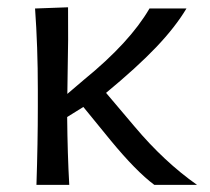

<svg xmlns="http://www.w3.org/2000/svg" viewBox="-20 -520 590 540"><path d="M278.3 -258.8 358.9 -163.6Q441.9 -64.9 534.2 0H414.1Q362.8 -38.1 290.5 -126L214.4 -219.2L168.9 -190.9Q169.9 -85.9 174.8 0H82.5Q86.4 -118.2 86.4 -219.2V-269Q86.4 -388.2 78.6 -496.1L171.4 -499.5Q171.9 -439.5 171.6 -408.2Q171.4 -377 170.4 -326.4Q169.4 -275.9 169.4 -255.9L216.3 -295.9Q345.2 -400.9 400.4 -496.1H504.4Q473.1 -443.8 419.2 -387.2Q365.2 -330.6 278.3 -258.8Z"/></svg>

Font: Commissioner Flair
Style: Regular
Weight: 400
Designer: Kostas Bartsokas
Foundry: Kostas Bartsokas
Version: Version 1.000